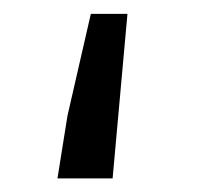

<svg xmlns="http://www.w3.org/2000/svg" viewBox="-20 -262 289 282"><path d="M64.4 0 79.1 -92 113.4 -241.6H167.2L145.4 0Z"/></svg>

Font: Source Sans 3
Style: Regular
Weight: 200
Designer: Paul D. Hunt
Foundry: Adobe
Version: Version 3.046;hotconv 1.0.118;makeotfexe 2.5.65603